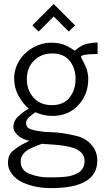

<svg xmlns="http://www.w3.org/2000/svg" viewBox="-20 -737 531 974"><path d="M144 -608.4 252.4 -716.8 360.8 -608.4 328.6 -577.1 252.4 -653.3 175.8 -576.7ZM128.9 -22.9Q88.9 -31.2 68.4 -52.2Q47.9 -73.2 47.9 -90.6Q47.9 -107.9 54.4 -122.1Q61 -136.2 74.2 -148.4Q95.7 -167.5 109.9 -176.3Q124 -185.1 125.5 -186Q96.2 -210.9 74 -251.2Q51.8 -291.5 51.8 -339.6Q51.8 -387.7 78.4 -430.2Q105 -472.7 149.7 -496.6Q194.3 -520.5 236.3 -520.5Q278.3 -520.5 304 -510.3Q329.6 -500 358.9 -480Q396 -510.3 419.4 -514.6Q449.7 -521 475.1 -521.5V-462.9H474.1Q390.6 -462.9 390.6 -447.8Q415.5 -401.9 421.6 -380.1Q427.7 -358.4 427.7 -336.4Q427.7 -257.8 377.2 -203.4Q326.7 -148.9 246.1 -148.9Q203.6 -148.9 159.2 -167.5Q155.3 -164.1 141.6 -154.3Q112.3 -133.8 112.3 -113.3Q112.3 -90.8 132.8 -82.5Q148.4 -76.2 171.6 -72.8Q194.8 -69.3 204.3 -68.1Q213.9 -66.9 236.3 -66.4Q291 -65.9 366.2 -47.9Q413.6 -36.6 443.6 -2.9Q473.6 30.8 473.6 77.6Q473.6 217.3 239.7 217.3Q157.2 217.3 92.8 187.5Q60.1 172.4 40.3 145.3Q20.5 118.2 20.5 91.8Q20.5 65.4 27.8 50.8Q35.2 36.1 50 24.4Q64.9 12.7 75.9 5.6Q86.9 -1.5 106 -11Q125 -20.5 128.9 -22.9ZM85 82.5Q85 130.4 136.7 147.5Q181.2 162.6 220 162.6Q258.8 162.6 271.5 162.4Q284.2 162.1 304.2 160.4Q324.2 158.7 336.9 155.5Q349.6 152.3 364.7 146Q379.9 139.6 388.7 130.9Q409.2 110.4 409.2 81.1Q409.2 51.8 389.6 34.4Q370.1 17.1 340.1 9.8Q310.1 2.4 280.8 -0.7Q251.5 -3.9 224.9 -5.1Q198.2 -6.3 192.9 -7.8Q140.6 11.7 125 21Q85 44.4 85 82.5ZM152.6 -429.7Q116.2 -393.6 116.2 -336.4Q116.2 -279.3 150.4 -241.5Q184.6 -203.6 243.4 -203.6Q302.2 -203.6 332.8 -242.2Q363.3 -280.8 363.3 -335.9Q363.3 -391.1 333.3 -428.5Q303.2 -465.8 246.1 -465.8Q189 -465.8 152.6 -429.7Z"/></svg>

Font: News Cycle
Style: Regular
Weight: 500
Version: Version 0.5.2